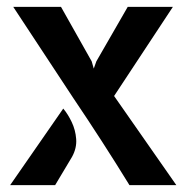

<svg xmlns="http://www.w3.org/2000/svg" viewBox="-20 -537 548 557"><path d="M355.5 0Q316.5 -63.5 275.5 -127Q234.5 -190.5 192 -253.5L18.5 -517H157L246 -359L252 -338L259.5 -359L350.5 -517H481.5L311 -258.5L491.5 0ZM9.5 0 163.5 -222Q177 -206 188 -183Q199 -160 201 -133.8Q203 -107.5 189 -82L140 0Z"/></svg>

Font: Expletus Sans SemiBold
Style: Regular
Weight: 600
Version: Version 7.500